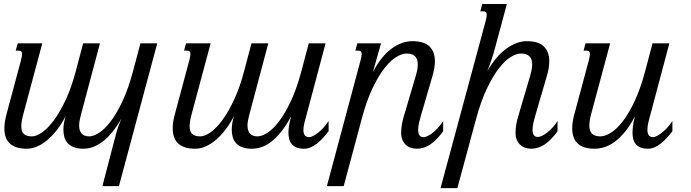

<svg xmlns="http://www.w3.org/2000/svg" viewBox="-20 -736 3468 964"><path d="M577.1 198.7H494.1L563.5 -67.4Q564.9 -73.7 567.9 -82.8Q570.8 -91.8 574.5 -101.8Q578.1 -111.8 582.3 -122.3Q586.4 -132.8 590.3 -141.6Q543.9 -61.5 495.8 -25.4Q447.8 10.7 398.9 10.7Q370.1 10.7 350.8 3.2Q331.5 -4.4 319.8 -17.3Q308.1 -30.3 303.2 -47.6Q298.3 -64.9 298.3 -84.5Q298.3 -101.6 301.3 -118.7Q304.2 -135.7 309.6 -152.8Q289.6 -114.7 266.4 -84.5Q243.2 -54.2 218 -33Q192.9 -11.7 166.5 -0.5Q140.1 10.7 114.3 10.7Q84.5 10.7 63.2 3.7Q42 -3.4 28.3 -16.6Q14.6 -29.8 8.3 -48.6Q2 -67.4 2 -90.8Q2 -124 12.7 -162.6L85.4 -433.6Q87.9 -443.8 89.4 -451.4Q90.8 -459 90.8 -464.4Q90.8 -474.6 86.2 -478.3Q81.5 -481.9 72.8 -481.9H59.1L68.8 -518.6H192.4L97.7 -165.5Q92.3 -146 89.6 -130.1Q86.9 -114.3 86.9 -101.6Q86.9 -75.7 99.6 -63.5Q112.3 -51.3 140.1 -51.3Q163.1 -51.3 192.1 -71.8Q221.2 -92.3 251.5 -133.3Q281.7 -174.3 310.3 -235.6Q338.9 -296.9 360.4 -378.4L397.5 -518.6H481.9L385.7 -157.2Q377.4 -126.5 377.4 -106Q377.4 -51.3 428.2 -51.3Q449.2 -51.3 477.5 -69.3Q505.9 -87.4 535.9 -126.7Q565.9 -166 595.2 -228.3Q624.5 -290.5 647.9 -378.4L685.1 -518.6H769.5Z M1273.4 -51.3Q1294.4 -51.3 1322.8 -69.3Q1351.1 -87.4 1381.1 -126.7Q1411.1 -166 1440.4 -228.3Q1469.7 -290.5 1493.2 -378.4L1530.3 -518.6H1614.7L1518.6 -157.2Q1514.2 -141.6 1508.8 -121.1Q1503.4 -100.6 1503.4 -83Q1503.4 -67.4 1509.8 -57.4Q1516.1 -47.4 1533.2 -47.4Q1539.6 -47.4 1550.5 -52.5Q1561.5 -57.6 1575 -67.9Q1588.4 -78.1 1602.5 -93.3Q1616.7 -108.4 1629.9 -128.4V-77.1Q1615.2 -58.1 1600.3 -42Q1585.4 -25.9 1570.1 -14.2Q1554.7 -2.4 1538.8 4.2Q1522.9 10.7 1506.3 10.7Q1483.9 10.7 1468.8 4.4Q1453.6 -2 1444.6 -12.9Q1435.5 -23.9 1431.9 -38.6Q1428.2 -53.2 1428.2 -70.3Q1428.2 -90.3 1432.4 -111.3Q1436.5 -132.3 1442.4 -152.8Q1418 -107.9 1393.6 -76.9Q1369.1 -45.9 1344.5 -26.4Q1319.8 -6.8 1294.9 2Q1270 10.7 1244.1 10.7Q1215.3 10.7 1196 3.2Q1176.8 -4.4 1165 -17.3Q1153.3 -30.3 1148.4 -47.6Q1143.6 -64.9 1143.6 -84.5Q1143.6 -101.6 1146.5 -118.7Q1149.4 -135.7 1154.8 -152.8Q1134.8 -114.7 1111.6 -84.5Q1088.4 -54.2 1063.2 -33Q1038.1 -11.7 1011.7 -0.5Q985.4 10.7 959.5 10.7Q929.7 10.7 908.4 3.7Q887.2 -3.4 873.5 -16.6Q859.9 -29.8 853.5 -48.6Q847.2 -67.4 847.2 -90.8Q846.7 -106.9 849.6 -124.8Q852.5 -142.6 857.9 -162.6L930.7 -433.6Q936 -454.1 936 -464.4Q936 -474.6 931.4 -478.3Q926.8 -481.9 918 -481.9H904.3L914.1 -518.6H1037.6L942.9 -165.5Q937.5 -146 934.8 -130.1Q932.1 -114.3 932.1 -101.6Q932.1 -75.7 944.8 -63.5Q957.5 -51.3 985.4 -51.3Q1008.3 -51.3 1037.4 -71.8Q1066.4 -92.3 1096.7 -133.3Q1127 -174.3 1155.5 -235.6Q1184.1 -296.9 1205.6 -378.4L1242.7 -518.6H1327.1L1231 -157.2Q1222.7 -126.5 1222.7 -106Q1222.7 -51.3 1273.4 -51.3Z M1790.5 -433.6Q1793 -443.8 1794.4 -451.4Q1795.9 -459 1795.9 -464.4Q1795.9 -474.6 1791.3 -478.3Q1786.6 -481.9 1777.8 -481.9H1764.2L1773.9 -518.6H1893.1L1852.5 -375Q1896 -456.1 1947.3 -492.7Q1998.5 -529.3 2050.3 -529.3Q2109.4 -529.3 2136.5 -502.7Q2163.6 -476.1 2163.6 -428.7Q2163.6 -396 2151.9 -356L2093.8 -157.2Q2089.8 -143.1 2084.7 -122.8Q2079.6 -102.5 2079.6 -84.5Q2079.6 -64.9 2086.4 -56.2Q2093.3 -47.4 2106 -47.4Q2116.2 -47.4 2129.2 -54Q2142.1 -60.5 2155.5 -71.5Q2168.9 -82.5 2181.9 -97.2Q2194.8 -111.8 2205.1 -128.4V-77.1Q2172.4 -31.7 2140.1 -10.5Q2107.9 10.7 2072.8 10.7Q2056.2 10.7 2041.7 5.6Q2027.3 0.5 2016.8 -9.5Q2006.3 -19.5 2000.2 -34.4Q1994.1 -49.3 1994.1 -68.8Q1994.1 -89.8 1997.6 -109.9Q2001 -129.9 2006.8 -149.4L2066.9 -353Q2072.3 -371.1 2075 -386Q2077.6 -400.9 2077.6 -413.1Q2077.6 -467.3 2021 -467.3Q1998 -467.3 1968.8 -449.2Q1939.5 -431.2 1908.9 -391.8Q1878.4 -352.5 1849.1 -290.3Q1819.8 -228 1796.4 -140.1L1705.6 198.7H1621.1Z M2641.1 -353Q2646.5 -371.1 2649.2 -386Q2651.9 -400.9 2651.9 -413.1Q2651.9 -467.3 2595.2 -467.3Q2572.3 -467.3 2543.2 -449.2Q2514.2 -431.2 2483.9 -391.6Q2453.6 -352.1 2424.1 -290Q2394.5 -228 2370.6 -140.1L2276.4 208.5H2191.9L2418.5 -630.9Q2423.8 -651.4 2423.8 -661.1Q2423.8 -671.9 2418.9 -675.5Q2414.1 -679.2 2405.3 -679.2H2391.6L2401.4 -715.8H2524.9L2459.5 -473.1Q2458 -468.3 2454.8 -458Q2451.7 -447.8 2447.3 -434.6Q2442.9 -421.4 2437.5 -407.2Q2432.1 -393.1 2427.2 -379.9Q2471.7 -455.6 2523.4 -492.4Q2575.2 -529.3 2624.5 -529.3Q2683.6 -529.3 2710.7 -502.7Q2737.8 -476.1 2737.8 -428.7Q2737.8 -396 2726.1 -356L2668 -157.2Q2664.1 -143.1 2658.9 -122.8Q2653.8 -102.5 2653.8 -84.5Q2653.8 -65.4 2660.9 -56.9Q2668 -48.3 2679.2 -48.3Q2689.5 -48.3 2702.6 -54.7Q2715.8 -61 2729.2 -71.8Q2742.7 -82.5 2755.9 -97.2Q2769 -111.8 2779.3 -128.4V-77.1Q2746.6 -31.7 2714.4 -10.5Q2682.1 10.7 2647 10.7Q2630.4 10.7 2616 5.6Q2601.6 0.5 2591.1 -9.8Q2580.6 -20 2574.5 -34.9Q2568.4 -49.8 2568.4 -68.8Q2568.4 -89.8 2571.8 -109.9Q2575.2 -129.9 2581.1 -149.4Z M3043.5 -518.6 2948.7 -165.5Q2939 -130.4 2939 -106.4Q2939 -78.6 2952.1 -64.9Q2965.3 -51.3 2994.6 -51.3Q3017.6 -51.3 3046.9 -69.3Q3076.2 -87.4 3106.7 -126.7Q3137.2 -166 3166.5 -228.3Q3195.8 -290.5 3219.2 -378.4L3256.3 -518.6H3340.8L3244.6 -157.2Q3242.7 -150.4 3240.2 -141.4Q3237.8 -132.3 3235.6 -122.8Q3233.4 -113.3 3231.9 -103.3Q3230.5 -93.3 3230.5 -84.5Q3230.5 -68.8 3236.6 -58.1Q3242.7 -47.4 3259.3 -47.4Q3265.6 -47.4 3276.6 -52.5Q3287.6 -57.6 3301 -67.9Q3314.5 -78.1 3328.6 -93.3Q3342.8 -108.4 3356 -128.4V-77.1Q3341.3 -58.1 3326.4 -42Q3311.5 -25.9 3296.1 -14.2Q3280.8 -2.4 3264.9 4.2Q3249 10.7 3232.4 10.7Q3210.4 10.7 3195.6 4.4Q3180.7 -2 3171.9 -12.7Q3163.1 -23.4 3159.4 -38.1Q3155.8 -52.7 3155.8 -68.8Q3155.8 -89.8 3159.2 -111.6Q3162.6 -133.3 3168.5 -152.8Q3145 -107.9 3120.1 -76.9Q3095.2 -45.9 3069.3 -26.4Q3043.5 -6.8 3017.3 2Q2991.2 10.7 2965.3 10.7Q2935.5 10.7 2914.3 3.7Q2893.1 -3.4 2879.4 -16.6Q2865.7 -29.8 2859.4 -48.6Q2853 -67.4 2853 -90.8Q2853 -124 2863.8 -162.6L2936.5 -433.6Q2939 -443.8 2940.4 -451.4Q2941.9 -459 2941.9 -464.4Q2941.9 -474.6 2937.3 -478.3Q2932.6 -481.9 2923.8 -481.9H2910.2L2919.9 -518.6Z"/></svg>

Font: Arian AMU Serif
Style: Italic
Weight: 400
Italic angle: -15°
Designer: Ruben Hakobyan (Tarumian)
Foundry: Ruben Hakobyan (Tarumian)
Version: Version 1.002